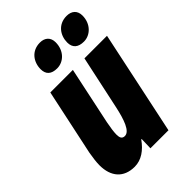

<svg xmlns="http://www.w3.org/2000/svg" viewBox="-229 -860 963 963"><g transform="rotate(-45 252.5 -378.5)"><path d="M403 -614C448 -614 490 -653 490 -712C490 -747 468 -767 432 -767C372 -767 340 -720 340 -670C340 -633 362 -614 403 -614ZM213 -614C259 -614 300 -653 300 -712C300 -747 278 -767 243 -767C183 -767 151 -720 151 -670C151 -633 172 -614 213 -614ZM139 10C187 10 227 -19 259 -64H262L260 0H388L505 -553H345L284 -269C268 -194 247 -134 213 -134C194 -134 188 -147 188 -169C188 -187 192 -216 198 -246L263 -553H103L28 -201C23 -172 19 -143 19 -120C19 -40 61 10 139 10Z"/></g></svg>

Font: Noto Sans ExtraCondensed Black
Style: Italic
Weight: 900
Width: 2
Italic angle: -12°
Designer: Monotype Design Team
Foundry: Monotype Imaging Inc.
Version: Version 2.013